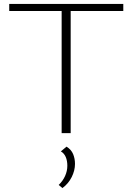

<svg xmlns="http://www.w3.org/2000/svg" viewBox="-20 -678 675 978"><path d="M294 0V-658H340V0ZM27 -622V-658H608V-622ZM298 280 279 264Q300 244 311.5 218.5Q323 193 323 166Q323 141 315 122Q307 103 290 93L319 69Q343 84 352.5 107Q362 130 362 157Q362 190 345.5 223.5Q329 257 298 280Z"/></svg>

Font: Ysabeau SC ExtraLight
Style: Regular
Weight: 250
Designer: Christian Thalmann (Catharsis Fonts)
Version: Version 2.001;gftools[0.9.30]; featfreeze: smcp